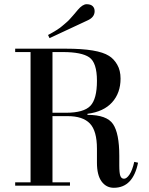

<svg xmlns="http://www.w3.org/2000/svg" viewBox="-20 -881 707 911"><path d="M520 10Q484 10 462 -20Q440 -50 440 -109V-175Q440 -260 406.5 -295Q373 -330 301 -330H229V-16H312V0H52V-16H125V-634H52V-650H293Q444 -650 497 -616Q520 -602 536 -574.5Q552 -547 552 -508Q552 -440 512 -395.5Q472 -351 395 -341V-336Q487 -336 516.5 -292Q546 -248 546 -142V-96Q546 -60 551 -46.5Q556 -33 568.5 -33Q581 -33 594.5 -53Q608 -73 617 -113L635 -109Q611 10 520 10ZM279 -634H229V-346H293Q377 -346 408.5 -378.5Q440 -411 440 -497.5Q440 -584 403.5 -609Q367 -634 279 -634ZM349 -834Q372 -861 391 -861Q410 -861 419.5 -852Q429 -843 429 -828Q429 -799 395 -784L215 -700L208 -715Q255 -740 274.5 -757Q294 -774 299.5 -778.5Q305 -783 315 -794.5Q325 -806 327 -808Q329 -810 339 -822Z"/></svg>

Font: Elsie Swash Caps
Style: Regular
Weight: 400
Designer: Alejandro Inler
Foundry: Alejandro Inler
Version: 1.003